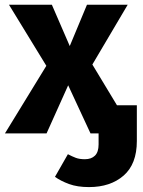

<svg xmlns="http://www.w3.org/2000/svg" viewBox="-31 -551 589 793"><path d="M354.7 0V-116.3H534.2V0ZM336.5 221.7Q288.4 221.7 254.2 209.1Q220 196.5 196 179.4L249.4 85.9Q267.1 95.2 282.1 100.9Q297.2 106.6 319.7 106.6Q346.2 106.6 361.2 91.8Q376.2 77 376.2 45.7V-1H534.2V31.5Q534.2 126.5 479.7 174.1Q425.1 221.7 336.5 221.7ZM6.1 -531.4H183.2L257.1 -360.8L350.5 -284.5L522.3 0H342.8L250.6 -198.7L160.4 -279.2ZM328.2 -531.4H496.4L350.5 -284.5L250.6 -198.7L161.3 0H-10.6L160.4 -279.2L257.1 -360.8Z"/></svg>

Font: Fira Sans Variable
Style: Regular
Weight: 400
Designer: Carrois Corporate & Edenspiekermann AG
Foundry: Carrois Corporate GbR & Edenspiekermann AG
Version: Version 4.202